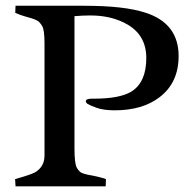

<svg xmlns="http://www.w3.org/2000/svg" viewBox="-20 -656 677 676"><path d="M298.3 -601.6Q271.5 -601.6 242.2 -599.1V-134.3Q242.2 -79.6 250.5 -65.4Q258.8 -51.3 267.6 -47.4Q276.4 -43.5 288.6 -41Q332.5 -33.2 353 -25.4L352.1 0H34.7L33.2 -25.4Q86.9 -40.5 102.5 -48.8Q136.7 -68.4 136.7 -108.4V-503.4Q136.7 -550.8 128.4 -564.5Q120.1 -578.1 111.8 -583Q103.5 -587.9 92 -591.3Q80.6 -594.7 65.9 -598.9Q51.3 -603 33.7 -610.8L34.7 -635.7H276.9Q418 -635.7 492.2 -611.3Q608.9 -573.7 608.9 -458.5Q608.9 -364.7 541.5 -313.5Q481.4 -267.6 383.8 -267.6Q344.2 -267.6 319.6 -276.6Q294.9 -285.6 288.6 -290Q282.2 -294.4 282.2 -299.8Q282.2 -308.6 303.7 -308.6H311Q401.4 -308.6 442.4 -333.5Q495.1 -366.2 495.1 -451.7Q495.1 -531.2 428.7 -569.8Q373.5 -601.6 298.3 -601.6Z"/></svg>

Font: RadleyRegular
Style: Regular
Weight: 400
Designer: vernon adams
Foundry: vernon adams
Version: Version 1.000;PS 001.001;hotconv 1.0.56